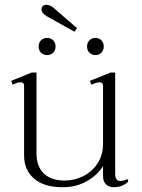

<svg xmlns="http://www.w3.org/2000/svg" viewBox="-20 -775 597 805"><path d="M154 -737Q154 -745 160 -750Q166 -755 175 -755Q190 -755 207 -740L303 -657L292 -642L176 -707Q154 -720 154 -737ZM142 -580Q142 -596 152 -606Q162 -616 177 -616Q193 -616 203 -606Q213 -596 213 -580Q213 -564 203 -554Q193 -544 177 -544Q162 -544 152 -554Q142 -564 142 -580ZM345 -580Q345 -596 355 -606Q365 -616 380 -616Q395 -616 405 -606Q415 -596 415 -580Q415 -564 405 -554Q395 -544 380 -544Q365 -544 355 -554Q345 -564 345 -580ZM517 -24V-13Q493 10 458 10Q437 10 424.5 -2Q412 -14 412 -37V-79Q392 -44 347 -17Q302 10 242 10Q165 10 123 -26Q81 -62 81 -123V-415Q81 -430 67 -430Q53 -430 33 -420L27 -436L113 -471H133V-133Q133 -77 164 -47.5Q195 -18 251 -18Q292 -18 329 -36.5Q366 -55 389 -90Q412 -125 412 -172V-415Q412 -430 397 -430Q386 -430 363 -420L357 -436L444 -471H463V-46Q463 -16 484 -16Q495 -16 517 -24Z"/></svg>

Font: Taviraj ExtraLight
Style: Regular
Weight: 275
Designer: Katatrad Team
Foundry: CadsonDemak
Version: Version 1.001